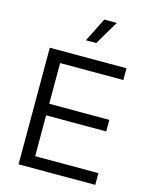

<svg xmlns="http://www.w3.org/2000/svg" viewBox="-143 -1092 941 1185"><g transform="rotate(15 328.0 -500.0)"><path d="M93 0V-745H583V-670H179V-410H563V-336H179V-75H583V0ZM296 -847 373 -1000H453L362 -847Z"/></g></svg>

Font: Plus Jakarta Text Light
Style: Regular
Weight: 300
Designer: Gumpita Rahayu
Foundry: Tokotype Studio
Version: Version 1.000